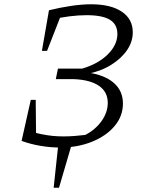

<svg xmlns="http://www.w3.org/2000/svg" viewBox="-20 -682 677 898"><path d="M261 8Q215 8 168.5 0Q122 -8 81 -23L104 -72Q142 -61 171 -55Q200 -49 225 -46.5Q250 -44 277 -44Q302 -44 329 -46Q356 -48 379 -51Q427 -76 455.5 -116.5Q484 -157 484 -201Q484 -252 443 -280.5Q402 -309 323 -312H241L251 -361H364Q439 -383 484 -427.5Q529 -472 529 -523Q529 -568 494 -589.5Q459 -611 385 -611Q347 -611 303.5 -605.5Q260 -600 213 -589L209 -634Q262 -647 313 -654.5Q364 -662 406 -662Q498 -662 549.5 -627.5Q601 -593 601 -531Q601 -486 573.5 -446.5Q546 -407 498 -377.5Q450 -348 386 -336L388 -343Q469 -332 512 -294.5Q555 -257 555 -198Q555 -139 516 -92.5Q477 -46 410 -19Q343 8 261 8ZM81 -23 124 -215H147L149 -23ZM176 -444 209 -634 274 -633 200 -444ZM231 196 254 -19H319L256 196Z"/></svg>

Font: Piazzolla 8pt ExtraLight
Style: Italic
Weight: 250
Italic angle: -11.3°
Designer: Juan Pablo del Peral
Foundry: Huerta Tipografica
Version: Version 2.001